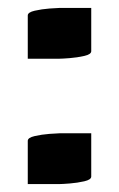

<svg xmlns="http://www.w3.org/2000/svg" viewBox="-20 -474 300 484"><path d="M50 -326V-435Q50 -443 67.5 -447Q85 -451 104.5 -452.5Q124 -454 130 -454H210V-345Q210 -337 192.5 -333Q175 -329 156 -327.5Q137 -326 130 -326ZM50 -10V-119Q50 -127 67.5 -131Q85 -135 104.5 -136.5Q124 -138 130 -138H210V-29Q210 -21 192.5 -17Q175 -13 156 -11.5Q137 -10 130 -10Z"/></svg>

Font: Gajraj One
Style: Regular
Weight: 400
Designer: Saurabh Sharma
Foundry: Saurabh Sharma
Version: Version 1.000